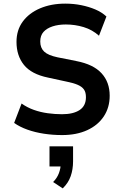

<svg xmlns="http://www.w3.org/2000/svg" viewBox="-20 -735 675 1059"><path d="M323 10Q271 10 222 2.5Q173 -5 131 -20Q89 -35 58 -57L99 -164Q130 -142 166.5 -129Q203 -116 243 -110.5Q283 -105 322 -105Q384 -105 419 -128Q454 -151 454 -199Q454 -226 443 -241.5Q432 -257 409 -267Q386 -277 351 -284L245 -307Q153 -326 112 -377Q71 -428 71 -504Q71 -569 105.5 -616Q140 -663 201 -689Q262 -715 340 -715Q386 -715 428 -706.5Q470 -698 505.5 -683Q541 -668 567 -644L526 -538Q489 -571 441.5 -585.5Q394 -600 343 -600Q302 -600 270 -589.5Q238 -579 220 -559Q202 -539 202 -506Q202 -471 223.5 -450.5Q245 -430 297 -419L402 -398Q495 -380 540 -331Q585 -282 585 -207Q585 -142 552.5 -93Q520 -44 461 -17Q402 10 323 10ZM326 304 273 269Q295 247 305 220Q315 193 315 167L340 183H253V72H383V155Q383 199 370 236.5Q357 274 326 304Z"/></svg>

Font: Nunito Sans 7pt SemiCondensed
Style: Bold
Weight: 700
Width: 4
Designer: Vernon Adams
Foundry: Vernon Adams
Version: Version 3.101;gftools[0.9.27]